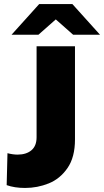

<svg xmlns="http://www.w3.org/2000/svg" viewBox="-20 -929 515 950"><path d="M13 -13 17 -171Q44 -164 67 -164Q110 -164 135.5 -185.5Q161 -207 161 -250V-700H351V-239Q351 -151 314 -97.5Q277 -44 221 -21.5Q165 1 104 1Q52 1 13 -13ZM174 -909H338L475 -757H342L256 -833L170 -757H37Z"/></svg>

Font: Chess Sans ExtraBold
Style: Regular
Weight: 800
Designer: Wolf Bōese
Foundry: Wolf Bōese
Version: Version 7.223